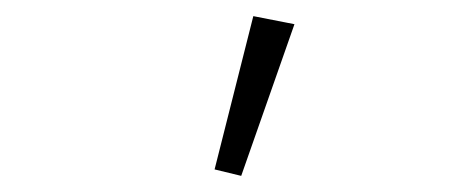

<svg xmlns="http://www.w3.org/2000/svg" viewBox="-20 -777 575 238"><path d="M246 -567 294 -757 345 -747 279 -559Z"/></svg>

Font: hySource Sans Pro Light
Style: Regular
Weight: 300
Designer: Paul D. Hunt
Foundry: Adobe Systems Incorporated
Version: Version 2.021;PS 2.000;hotconv 1.0.86;makeotf.lib2.5.63406